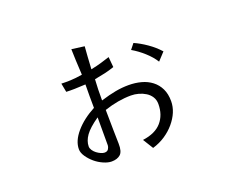

<svg xmlns="http://www.w3.org/2000/svg" viewBox="-99 -729 1198 962"><g transform="rotate(-20 500.0 -248.5)"><path d="M360 -185Q309 -150 288.5 -121Q268 -92 268 -63Q268 -53 275 -42.5Q282 -32 292 -24.5Q302 -17 313 -12Q324 -7 333 -7Q348 -7 354 -17.5Q360 -28 360 -36ZM734 -136Q734 -106 722 -77.5Q710 -49 688 -23Q666 3 636 23Q606 43 569 54L535 -1Q603 -10 636 -48Q669 -86 669 -144Q669 -166 658.5 -182.5Q648 -199 631 -209.5Q614 -220 594 -225.5Q574 -231 554 -231Q486 -231 411 -206Q412 -142 412.5 -96Q413 -50 414 -25Q415 17 398 32Q381 47 351 47Q332 47 308 36.5Q284 26 264.5 9.5Q245 -7 231 -27.5Q217 -48 217 -67Q217 -111 256 -156.5Q295 -202 359 -236Q358 -268 358.5 -297Q359 -326 359 -361Q325 -359 300.5 -358.5Q276 -358 256 -359L247 -406Q270 -405 296.5 -406Q323 -407 359 -413Q356 -458 355 -490.5Q354 -523 353 -551L421 -542Q419 -516 417 -488Q415 -460 413 -422Q447 -429 470 -436Q493 -443 515 -450L520 -395Q494 -386 469.5 -380.5Q445 -375 413 -369Q411 -339 410.5 -315.5Q410 -292 410 -257Q455 -271 490.5 -277.5Q526 -284 560 -284Q596 -284 627.5 -275.5Q659 -267 683 -248.5Q707 -230 720.5 -202Q734 -174 734 -136ZM745 -342Q727 -371 696.5 -398.5Q666 -426 633 -445L656 -474Q688 -460 722 -436.5Q756 -413 783 -383Z"/></g></svg>

Font: NanumGothicCoding
Style: Regular
Weight: 400
Monospace: yes
Designer: Kwon Bruce; Nicolas Noh; Sung-woo Choi; Go-un Cha; Soo-hyun Park;
Foundry: NHN Corporation
Version: Version 2.000;PS 1;hotconv 1.0.49;makeotf.lib2.0.14853